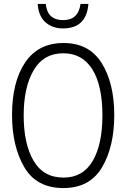

<svg xmlns="http://www.w3.org/2000/svg" viewBox="-20 -943 640 973"><path d="M428 -923H388Q377 -841 300 -841Q220 -841 212 -923H171Q175 -862 210 -830.5Q245 -799 299 -799Q418 -799 428 -923ZM559 -360Q559 -521 495.5 -623Q432 -725 302 -725Q174 -725 107.5 -626.5Q41 -528 41 -361Q41 -202 103 -96Q165 10 301 10Q435 10 497 -95Q559 -200 559 -360ZM100 -358Q100 -501 150.5 -587Q201 -673 301 -673Q397 -673 448 -591.5Q499 -510 499 -358Q499 -211 449.5 -127Q400 -43 302 -43Q200 -43 150 -128.5Q100 -214 100 -358Z"/></svg>

Font: Noto Sans Mono UI Light
Style: Regular
Weight: 300
Designer: Monotype Design team
Foundry: Monotype Imaging Inc.
Version: 1.000